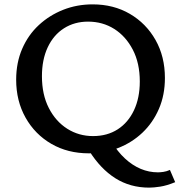

<svg xmlns="http://www.w3.org/2000/svg" viewBox="-20 -690 828 879"><path d="M387 12Q290 12 215 -31.5Q140 -75 97 -151.5Q54 -228 54 -325Q54 -403 81.5 -466.5Q109 -530 157.5 -575Q206 -620 269 -645Q332 -670 404 -670Q500 -670 574.5 -626.5Q649 -583 692 -507Q735 -431 735 -333Q735 -255 707.5 -191.5Q680 -128 632 -82.5Q584 -37 521 -12.5Q458 12 387 12ZM406 -67Q471 -67 519 -98Q567 -129 593.5 -185.5Q620 -242 620 -317Q620 -401 588 -462.5Q556 -524 503 -557.5Q450 -591 383 -591Q321 -591 273 -560.5Q225 -530 198.5 -473.5Q172 -417 172 -341Q172 -257 203.5 -195.5Q235 -134 288 -100.5Q341 -67 406 -67ZM491 -41Q518 4 552 35.5Q586 67 624 83Q662 99 703 99Q713 99 727.5 97Q742 95 758 88L782 144Q743 160 713 164.5Q683 169 663 169Q576 169 508 126Q440 83 388 0Z"/></svg>

Font: Ysabeau Infant SemiBold
Style: Regular
Weight: 600
Designer: Christian Thalmann (Catharsis Fonts)
Version: Version 2.002; featfreeze: ss01,ss02,lnum